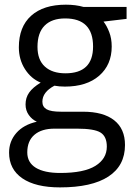

<svg xmlns="http://www.w3.org/2000/svg" viewBox="-20 -565 588 825"><path d="M523.9 -535.2V-483.9L424.8 -472.2Q438.5 -455.1 449.2 -427.5Q460 -399.9 460 -365.2Q460 -286.6 406.2 -239.7Q352.5 -192.9 258.8 -192.9Q234.9 -192.9 213.9 -196.8Q162.1 -169.4 162.1 -127.9Q162.1 -106 180.2 -95.5Q198.2 -85 242.2 -85H336.9Q423.8 -85 470.5 -48.3Q517.1 -11.7 517.1 58.1Q517.1 147 445.8 193.6Q374.5 240.2 237.8 240.2Q132.8 240.2 75.9 201.2Q19 162.1 19 90.8Q19 42 50.3 6.3Q81.5 -29.3 138.2 -42Q117.7 -51.3 103.8 -70.8Q89.8 -90.3 89.8 -116.2Q89.8 -145.5 105.5 -167.5Q121.1 -189.5 154.8 -210Q113.3 -227.1 87.2 -268.1Q61 -309.1 61 -361.8Q61 -449.7 113.8 -497.3Q166.5 -544.9 263.2 -544.9Q305.2 -544.9 338.9 -535.2ZM97.2 89.8Q97.2 133.3 133.8 155.8Q170.4 178.2 238.8 178.2Q340.8 178.2 389.9 147.7Q439 117.2 439 64.9Q439 21.5 412.1 4.6Q385.3 -12.2 311 -12.2H213.9Q158.7 -12.2 127.9 14.2Q97.2 40.5 97.2 89.8ZM141.1 -363.8Q141.1 -307.6 172.9 -278.8Q204.6 -250 261.2 -250Q379.9 -250 379.9 -365.2Q379.9 -485.8 259.8 -485.8Q202.6 -485.8 171.9 -455.1Q141.1 -424.3 141.1 -363.8Z"/></svg>

Font: f01899195
Style: Regular
Weight: 400
Foundry: Ascender Corporation
Version: Version 1.10